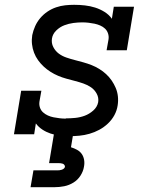

<svg xmlns="http://www.w3.org/2000/svg" viewBox="-20 -558 640 798"><path d="M268 8Q248 8 228 5.5Q208 3 190 -3Q172 -9 156 -19.5Q140 -30 129 -45L122 0H38L68 -181H152L144 -136Q142 -123 146 -111Q150 -99 159 -91Q168 -83 179 -78Q190 -73 202.5 -70.5Q215 -68 228 -66.5Q241 -65 253 -65Q253 -65 253.5 -65.5Q254 -66 254 -66Q273 -66 293 -68Q313 -70 332 -77Q351 -84 367.5 -98.5Q384 -113 388 -133Q391 -152 382 -168.5Q373 -185 358.5 -195Q344 -205 326.5 -211Q309 -217 291.5 -221.5Q274 -226 256 -231Q238 -236 221.5 -243Q205 -250 190 -259.5Q175 -269 162 -281Q149 -293 138.5 -307.5Q128 -322 121.5 -339Q115 -356 113 -374.5Q111 -393 114 -412Q118 -431 126 -449Q134 -467 147 -482.5Q160 -498 177 -509.5Q194 -521 213 -527.5Q232 -534 251 -536Q270 -538 288 -538Q311 -538 333 -535.5Q355 -533 375.5 -526.5Q396 -520 414.5 -508.5Q433 -497 445 -480L453 -530H537L507 -349H423L431 -394Q433 -407 429 -419Q425 -431 416.5 -439Q408 -447 396.5 -452Q385 -457 373 -459.5Q361 -462 348 -463.5Q335 -465 322 -465Q304 -465 285 -462.5Q266 -460 247.5 -453Q229 -446 214 -431.5Q199 -417 196 -398Q193 -379 201.5 -362.5Q210 -346 224 -335.5Q238 -325 255.5 -319Q273 -313 290.5 -308.5Q308 -304 326 -299Q344 -294 360.5 -287.5Q377 -281 392.5 -271.5Q408 -262 421 -250Q434 -238 444 -223.5Q454 -209 461 -192.5Q468 -176 470 -157.5Q472 -139 469 -120Q466 -99 455.5 -79.5Q445 -60 428.5 -44.5Q412 -29 392.5 -18.5Q373 -8 352 -2Q331 4 310 6Q289 8 268 8ZM107 220 119 150H219Q223 150 227.5 149.5Q232 149 236.5 147.5Q241 146 245 143Q249 140 250 135Q250 135 250 135Q250 135 250 135Q250 131 247.5 127.5Q245 124 241 122.5Q237 121 232.5 120.5Q228 120 224 120H184L204 0H284L275 54Q288 58 300 64.5Q312 71 319.5 81.5Q327 92 329.5 106Q332 120 329 135Q326 154 314.5 172Q303 190 285 201Q267 212 247 216Q227 220 207 220Z"/></svg>

Font: Iosevka Slab Extended Oblique
Style: Regular
Weight: 400
Width: 7
Italic angle: -9°
Monospace: yes
Designer: Belleve Invis
Foundry: Belleve Invis
Version: Version 11.1.0; ttfautohint (v1.8.3)